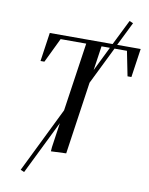

<svg xmlns="http://www.w3.org/2000/svg" viewBox="-106 -934 904 1165"><g transform="rotate(10 346.0 -351.0)"><path d="M102.1 146 298.8 -254.9 360.8 -676.8H203.1L129.9 -524.9H106L131.8 -702.1H519L596.2 -857.9L619.1 -848.1L546.9 -702.1H691.9L666 -524.9H642.1L611.8 -676.8H535.2L421.9 -446.8L356.9 0L263.2 3.9L265.1 -22L287.1 -173.8L125 155.8ZM433.1 -526.9 506.8 -676.8H455.1Z"/></g></svg>

Font: Dihjauti
Style: Bold Italic
Weight: 700
Italic angle: -9°
Designer: T. Christopher White
Version: Version 3.0.0